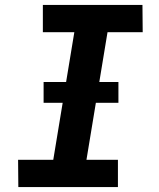

<svg xmlns="http://www.w3.org/2000/svg" viewBox="-20 -755 640 775"><path d="M456 0H54L53 -110H195L280 -625H153V-735H555L556 -625H414L329 -110H456ZM458 -340H156V-424H458Z"/></svg>

Font: Iosevka Extrabold Extended
Style: Italic
Weight: 800
Width: 7
Italic angle: -9°
Monospace: yes
Designer: Belleve Invis
Foundry: Belleve Invis
Version: Version 32.5.0; ttfautohint (v1.8.4)